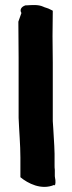

<svg xmlns="http://www.w3.org/2000/svg" viewBox="-20 -746 284 753"><path d="M52 -661C52 -616 53 -567 53 -521V-284C55 -231 60 -178 60 -128V-51C89 -27 142 1 193 -21L195 -18C201 -34 195 -48 195 -55V-80C194 -86 194 -92 194 -97V-143C194 -164 192 -184 191 -206L189 -241C188 -251 188 -259 187 -271V-501C187 -535 186 -572 186 -605C186 -638 187 -671 187 -704L179 -708C167 -715 156 -716 149 -720C129 -729 104 -726 84 -725H80C64 -720 56 -708 64 -695C61 -685 55 -671 52 -661Z"/></svg>

Font: Hussar Pisanka
Style: Bd
Weight: 700
Designer: Robert Jablonski
Foundry: Cannot Into Space Fonts
Version: Version 1.070